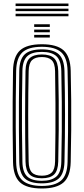

<svg xmlns="http://www.w3.org/2000/svg" viewBox="-20 -1057 474 1084"><path d="M216.5 7.2Q130.5 7.2 92.8 -27.6Q55 -62.5 53.5 -142.8Q52 -240.2 51.5 -321.2Q51 -402.2 51.5 -482.4Q52 -562.5 53.5 -657.2Q55 -737.5 92.9 -772.4Q130.8 -807.2 216.5 -807.2Q300.5 -807.2 338.9 -772.9Q377.2 -738.5 379.2 -657.5Q381.2 -570.5 382 -489.5Q382.8 -408.5 382.1 -324.1Q381.5 -239.8 379.2 -142.5Q377.2 -60 338.1 -26.4Q299 7.2 216.5 7.2ZM216.5 -7.2Q290 -7.2 325 -37.8Q360 -68.2 361.5 -143Q363.5 -232.8 364.1 -313.6Q364.8 -394.5 364.2 -477.5Q363.8 -560.5 361.5 -656.8Q360 -731 325.5 -761.9Q291 -792.8 216.5 -792.8Q139.5 -792.8 106 -760.9Q72.5 -729 71.2 -656.8Q69.8 -577.5 69.1 -501.4Q68.5 -425.2 68.9 -339.1Q69.2 -253 71.2 -143Q72.2 -67.5 107.9 -37.4Q143.5 -7.2 216.5 -7.2ZM216.5 -21.8Q149.5 -21.8 119.8 -49.9Q90 -78 88.8 -143Q87.2 -240.2 86.8 -321.1Q86.2 -402 86.8 -482.1Q87.2 -562.2 88.8 -656.8Q90 -722 119.6 -750.1Q149.2 -778.2 216.5 -778.2Q281.5 -778.2 311.8 -750.6Q342 -723 344 -656.5Q347 -534 347.1 -410.4Q347.2 -286.8 344 -143.5Q342.2 -76 311.2 -48.9Q280.2 -21.8 216.5 -21.8ZM216.5 -36.2Q270 -36.2 297.5 -59.6Q325 -83 326.2 -144Q328.2 -232 328.9 -314.4Q329.5 -396.8 328.9 -480.4Q328.2 -564 326.2 -656Q324.8 -716 298.1 -740Q271.5 -764 216.5 -764Q158.8 -764 133.1 -738.9Q107.5 -713.8 106.5 -656.5Q104.8 -570.2 104.1 -489.6Q103.5 -409 104 -324.8Q104.5 -240.5 106.5 -143.5Q107.5 -86.2 133 -61.2Q158.5 -36.2 216.5 -36.2ZM216.5 -50.5Q168 -50.5 146.5 -72.4Q125 -94.2 124 -144.5Q119.5 -394 124 -656Q125 -708 147.8 -728.8Q170.5 -749.5 216.5 -749.5Q263.5 -749.5 285.5 -728.2Q307.5 -707 308.8 -655.8Q310.8 -571.8 311.5 -491.2Q312.2 -410.8 311.6 -326.1Q311 -241.5 308.8 -145Q307.5 -93 285.4 -71.8Q263.2 -50.5 216.5 -50.5ZM216.5 -65Q254 -65 272.1 -83Q290.2 -101 291 -145.8Q292.5 -229.5 293 -309.6Q293.5 -389.8 293.1 -473.9Q292.8 -558 291 -654Q290.2 -700.2 271.5 -717.6Q252.8 -735 216.5 -735Q178.5 -735 160.5 -717.1Q142.5 -699.2 141.8 -655.5Q139.2 -532.5 139.1 -410.6Q139 -288.8 141.8 -144.5Q142.5 -102 160 -83.5Q177.5 -65 216.5 -65ZM173 -905V-920H261.2V-905ZM173 -875V-890H261.2V-875ZM173 -845V-860H261.2V-845ZM68 -1022.8V-1037.2H366.5V-1022.8ZM68 -994V-1008.2H366.5V-994ZM68 -965V-979.5H366.5V-965Z"/></svg>

Font: Big Shoulders Inline Text Medium
Style: Regular
Weight: 500
Designer: Patric King
Foundry: XO Type Co
Version: Version 1.000